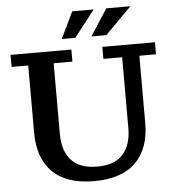

<svg xmlns="http://www.w3.org/2000/svg" viewBox="-59 -934 905 1000"><g transform="rotate(-5 393.5 -434.5)"><path d="M393 11Q249 11 176 -61.5Q103 -134 103 -267V-619H16V-682H334V-619H236V-248Q236 -161 280 -112Q324 -63 415 -63Q507 -63 550.5 -112Q594 -161 594 -248V-619H496V-682H771V-619H684V-267Q684 -134 610.5 -61.5Q537 11 393 11ZM444 -741 534 -880H660L522 -741ZM289 -741 356 -880H468L360 -741Z"/></g></svg>

Font: Montagu Slab 120pt Medium
Style: Regular
Weight: 500
Designer: Florian Karsten
Foundry: Florian Karsten
Version: Version 1.000